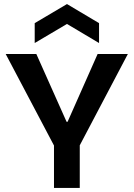

<svg xmlns="http://www.w3.org/2000/svg" viewBox="-20 -926 659 946"><path d="M246 0V-209L8 -660H159L308 -326H313L461 -660H610L373 -210V0ZM151 -714V-812L310 -906L468 -812V-714L310 -808Z"/></svg>

Font: Bricolage Grotesque 18pt SemiBold
Style: Regular
Weight: 600
Version: Version 1.001;gftools[0.9.33.dev8+g029e19f]